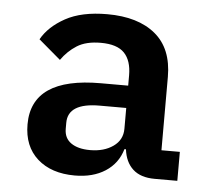

<svg xmlns="http://www.w3.org/2000/svg" viewBox="-44 -575 688 634"><g transform="rotate(5 300.0 -258.0)"><path d="M490 0Q443 0 417.5 -23.5Q392 -47 387 -89H382Q368 -41 327 -14.5Q286 12 226 12Q148 12 102 -29Q56 -70 56 -143Q56 -299 285 -299H376V-333Q376 -382 352 -407Q328 -432 274 -432Q225 -432 195 -413Q165 -394 144 -364L71 -426Q95 -469 148.5 -498.5Q202 -528 287 -528Q389 -528 446.5 -480.5Q504 -433 504 -339V-96H565V0ZM269 -76Q315 -76 345.5 -97.5Q376 -119 376 -156V-225H288Q183 -225 183 -159V-139Q183 -108 206 -92Q229 -76 269 -76Z"/></g></svg>

Font: IBM Plex Mono SmBld
Style: Regular
Weight: 600
Monospace: yes
Designer: Mike Abbink, Paul van der Laan, Pieter van Rosmalen
Foundry: Bold Monday
Version: Version 2.3